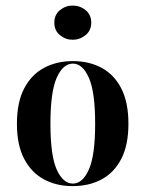

<svg xmlns="http://www.w3.org/2000/svg" viewBox="-20 -643 512 675"><path d="M235.5 11.3Q178.2 11.3 134.3 -12.5Q90.3 -36.3 64.9 -84.7Q39.5 -133.1 39.5 -208.1Q39.5 -283.1 64.9 -331.9Q90.3 -380.6 134.7 -404.4Q179 -428.2 236.3 -428.2Q293.5 -428.2 337.5 -404.4Q381.5 -380.6 406.5 -331.9Q431.5 -283.1 431.5 -208.1Q431.5 -133.1 406.5 -84.7Q381.5 -36.3 337.5 -12.5Q293.5 11.3 235.5 11.3ZM236.3 2.4Q270.2 2.4 292.3 -46.8Q314.5 -96 314.5 -208.1Q314.5 -320.2 292.3 -369.8Q270.2 -419.4 236.3 -419.4Q201.6 -419.4 179.4 -369.8Q157.3 -320.2 157.3 -208.1Q157.3 -96 179.4 -46.8Q201.6 2.4 236.3 2.4ZM235.5 -503.2Q210.5 -503.2 190.7 -519.4Q171 -535.5 171 -563.7Q171 -591.1 190.7 -607.3Q210.5 -623.4 235.5 -623.4Q261.3 -623.4 281 -607.3Q300.8 -591.1 300.8 -563.7Q300.8 -535.5 280.6 -519.4Q260.5 -503.2 235.5 -503.2Z"/></svg>

Font: Playfair 144pt SemiCondensed
Style: Bold
Weight: 700
Width: 4
Designer: Claus Eggers Sørensen
Foundry: Claus Eggers Sørensen
Version: Version 2.203